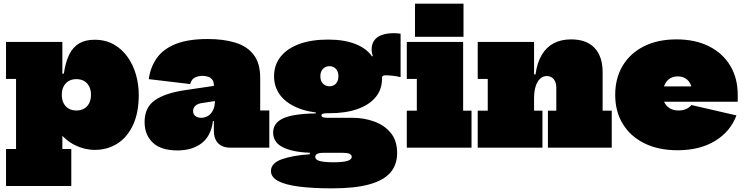

<svg xmlns="http://www.w3.org/2000/svg" viewBox="-20 -810 4080 1053"><path d="M13 210V7H68V-377H13V-580H322V-353L319 -300V-273L322 -161V7H371V210ZM500 12Q444 12 391.5 -13.8Q339 -39.5 295.5 -95.5Q252 -151.5 223 -242L319 -290Q319 -263.5 328.8 -244.2Q338.5 -225 356.5 -214.5Q374.5 -204 399 -204Q423.5 -204 441.5 -214.5Q459.5 -225 469.2 -244.2Q479 -263.5 479 -290Q479 -316.5 469.2 -335.8Q459.5 -355 441.5 -365.5Q423.5 -376 399 -376Q374.5 -376 356.5 -365.5Q338.5 -355 328.8 -335.8Q319 -316.5 319 -290L306 -406H330Q339.5 -470.5 360.2 -511.8Q381 -553 415 -572.5Q449 -592 499 -592Q559 -592 604.2 -566.2Q649.5 -540.5 680 -497.2Q710.5 -454 725.8 -400.2Q741 -346.5 741 -290Q741 -192.5 709.8 -125Q678.5 -57.5 624 -22.8Q569.5 12 500 12Z M1244 0Q1200.5 0 1176.8 -24Q1153 -48 1153 -92V-187L1167 -207L1159 -263L1153 -289V-341Q1153 -361.5 1144.2 -373Q1135.5 -384.5 1121.2 -389.2Q1107 -394 1091 -394Q1068.5 -394 1049.2 -384.8Q1030 -375.5 1023 -349L796 -376Q804.5 -440.5 839 -490.2Q873.5 -540 941.8 -568Q1010 -596 1120 -596Q1206 -596 1270.5 -576.2Q1335 -556.5 1371 -510Q1407 -463.5 1407 -384V-204H1457V0ZM953 15Q862.5 15 817.8 -27.8Q773 -70.5 773 -141Q773 -222 830.8 -261.2Q888.5 -300.5 998 -316L1180 -343V-259L1095 -246Q1065 -242.5 1052 -230.5Q1039 -218.5 1039 -201Q1039 -183 1051.5 -173.5Q1064 -164 1084 -164Q1101.5 -164 1118.8 -173.2Q1136 -182.5 1147.5 -204Q1159 -225.5 1159 -263L1182 -146H1148Q1137 -63 1085.2 -24Q1033.5 15 953 15Z M1802 223Q1696.5 223 1621.2 213.5Q1546 204 1506 183Q1466 162 1466 128Q1466 85 1524.5 63.8Q1583 42.5 1679 36V15L1755 28Q1736 28 1726 31.2Q1716 34.5 1712.5 39.5Q1709 44.5 1709 50Q1709 61.5 1721 68Q1733 74.5 1755.2 77.2Q1777.5 80 1808 80Q1859 80 1884 72.8Q1909 65.5 1909 50Q1909 28 1860 28H1703Q1599.5 28 1538.8 1.2Q1478 -25.5 1478 -83Q1478 -135 1532 -160.5Q1586 -186 1712 -188V-216L1786 -189H1776Q1759.5 -189 1751.2 -186.5Q1743 -184 1743 -177Q1743 -169.5 1751.2 -166.8Q1759.5 -164 1776 -164H1912Q1975 -164 2031.2 -144Q2087.5 -124 2122.8 -81.5Q2158 -39 2158 29Q2158 93.5 2121 136.5Q2084 179.5 2005.2 201.2Q1926.5 223 1802 223ZM1786 -189Q1691.5 -189 1623.8 -214Q1556 -239 1519.5 -284.5Q1483 -330 1483 -392Q1483 -453.5 1518.8 -498.8Q1554.5 -544 1621 -568.5Q1687.5 -593 1780 -593Q1868 -593 1930.2 -568.2Q1992.5 -543.5 2023 -497Q2054 -467 2064.5 -437.8Q2075 -408.5 2075 -377Q2075 -319.5 2040.2 -277.2Q2005.5 -235 1940.8 -212Q1876 -189 1786 -189ZM1787 -337Q1802 -337 1813 -343.8Q1824 -350.5 1830 -362.8Q1836 -375 1836 -392Q1836 -409 1829.8 -421.2Q1823.5 -433.5 1812.5 -440.2Q1801.5 -447 1787 -447Q1772.5 -447 1761.2 -440.2Q1750 -433.5 1743.5 -421.2Q1737 -409 1737 -392Q1737 -375 1743.2 -362.8Q1749.5 -350.5 1760.8 -343.8Q1772 -337 1787 -337ZM2075 -377 2032 -436 1996 -488 2025 -503Q2021.5 -510.5 2019.8 -520.5Q2018 -530.5 2018 -537Q2018 -569 2033 -589Q2048 -609 2075.2 -618.5Q2102.5 -628 2139 -628Q2150.5 -628 2159.8 -627.2Q2169 -626.5 2177 -625V-387Q2154 -392.5 2131.8 -394.8Q2109.5 -397 2095 -397Q2087.5 -397 2083.2 -395.5Q2079 -394 2077 -390.8Q2075 -387.5 2075 -382Q2075 -380.5 2075 -380Q2075 -379.5 2075 -379Q2075 -378.5 2075 -377Z M2520 -203H2566V0H2211V-203H2266V-377H2211V-580H2520ZM2256 -790H2522V-608H2256Z M2909 -203H2955V0H2600V-203H2655V-377H2600V-580H2909ZM3031 -203V-330Q3031 -358.5 3016.8 -375.8Q3002.5 -393 2979 -393Q2957.5 -393 2941.8 -378Q2926 -363 2917.5 -335.8Q2909 -308.5 2909 -271L2875 -402H2917Q2925.5 -465.5 2950.8 -508.2Q2976 -551 3016.5 -572.5Q3057 -594 3112 -594Q3196 -594 3240.5 -547.5Q3285 -501 3285 -414V-203H3335V0H2985V-203Z M3696 14Q3591 14 3514.2 -24Q3437.5 -62 3395.8 -130.2Q3354 -198.5 3354 -290Q3354 -381 3395 -449.5Q3436 -518 3511.5 -556Q3587 -594 3690 -594Q3793 -594 3868.5 -556Q3944 -518 3985 -449.5Q4026 -381 4026 -290Q4026 -280.5 4026 -271.2Q4026 -262 4026 -252H3776Q3777 -262.5 3777 -273.5Q3777 -284.5 3777 -295Q3777 -326 3767.2 -347.5Q3757.5 -369 3739.5 -380Q3721.5 -391 3697 -391Q3672 -391 3653.5 -379.2Q3635 -367.5 3625 -345Q3615 -322.5 3615 -290Q3615 -264.5 3625.5 -245.2Q3636 -226 3655.2 -215Q3674.5 -204 3701 -204Q3725 -204 3743.2 -212.2Q3761.5 -220.5 3772 -234L4019 -177Q3985.5 -88 3901.5 -37Q3817.5 14 3696 14ZM3516 -252V-336H3822L3816 -252Z"/></svg>

Font: Hepta Slab Black
Style: Regular
Weight: 900
Designer: Michael LaGattuta
Foundry: Michael LaGattuta
Version: Version 1.102